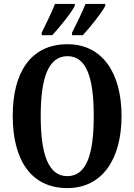

<svg xmlns="http://www.w3.org/2000/svg" viewBox="-20 -951 686 981"><path d="M348 -784V-771H403C440 -811 500 -886 518 -921V-931H417C399 -886 372 -832 348 -784ZM193 -784V-771H247C284 -811 345 -886 362 -921V-931H261C244 -886 216 -832 193 -784ZM324 10C502 10 601 -137 601 -358C601 -580 502 -725 325 -725C136 -725 45 -580 45 -359C45 -137 136 10 324 10ZM324 -51C226 -51 188 -165 188 -358C188 -551 226 -664 325 -664C423 -664 459 -551 459 -358C459 -165 423 -51 324 -51Z"/></svg>

Font: Noto Serif Bengali ExtraCondensed
Style: Bold
Weight: 700
Width: 2
Designer: Juan Bruce, Universal Thirst, Indian Type Foundry and the Monotype Design Team.
Foundry: Monotype Imaging Inc.
Version: Version 2.003